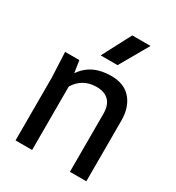

<svg xmlns="http://www.w3.org/2000/svg" viewBox="-186 -891 917 1003"><g transform="rotate(30 272.5 -390.0)"><path d="M426 -780 327 -607H225L316 -780ZM390 0V-351Q390 -401 364.5 -427.5Q339 -454 290 -454Q206 -454 162 -383V0H62V-380L55 -530H141L152 -457Q209 -542 327 -542Q407 -542 448 -493.5Q489 -445 489 -367V0Z"/></g></svg>

Font: Coupeur_Texte
Style: Regular
Weight: 400
Designer: Léa Rolland
Version: Version 1.000;PS 001.000;hotconv 1.0.88;makeotf.lib2.5.64775